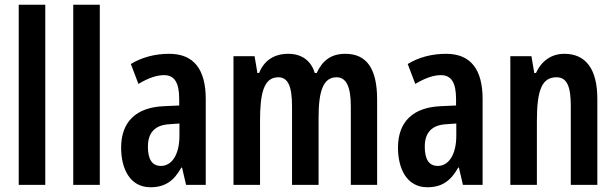

<svg xmlns="http://www.w3.org/2000/svg" viewBox="-20 -780 2598 810"><path d="M171 0V-760H59V0Z M401 0V-760H289V0Z M694 -553C633 -553 578 -538 532 -510L564 -426C606 -451 641 -463 672 -463C717 -463 736 -430 736 -362V-335L671 -332C556 -327 491 -268 491 -157C491 -70 527 10 615 10C676 10 714 -17 745 -73H748L765 0H848V-362C848 -487 798 -553 694 -553ZM696 -256 737 -259V-207C737 -128 705 -80 659 -80C623 -80 604 -106 604 -161C604 -221 634 -253 696 -256Z M1437 -553C1378 -553 1341 -526 1316 -472H1308C1294 -519 1258 -553 1196 -553C1137 -553 1094 -525 1073 -472H1066L1054 -543H965V0H1077V-269C1077 -385 1092 -454 1154 -454C1194 -454 1212 -418 1212 -332V0H1324V-284C1324 -397 1344 -454 1400 -454C1440 -454 1460 -416 1460 -331V0H1571V-360C1571 -490 1527 -553 1437 -553Z M1862 -553C1801 -553 1746 -538 1700 -510L1732 -426C1774 -451 1809 -463 1840 -463C1885 -463 1904 -430 1904 -362V-335L1839 -332C1724 -327 1659 -268 1659 -157C1659 -70 1695 10 1783 10C1844 10 1882 -17 1913 -73H1916L1933 0H2016V-362C2016 -487 1966 -553 1862 -553ZM1864 -256 1905 -259V-207C1905 -128 1873 -80 1827 -80C1791 -80 1772 -106 1772 -161C1772 -221 1802 -253 1864 -256Z M2361 -553C2307 -553 2265 -524 2241 -472H2234L2222 -543H2133V0H2245V-269C2245 -402 2267 -454 2328 -454C2373 -454 2388 -413 2388 -333V0H2500V-363C2500 -489 2451 -553 2361 -553Z"/></svg>

Font: Noto Sans Armenian ExtraCondensed SemiBold
Style: Regular
Weight: 600
Width: 2
Designer: Monotype Design Team
Foundry: Monotype Imaging Inc.
Version: Version 2.008